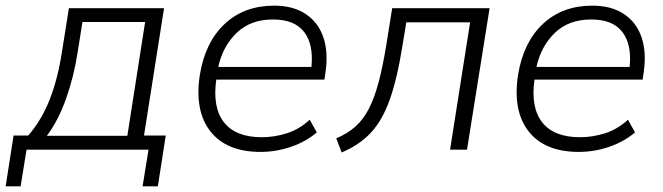

<svg xmlns="http://www.w3.org/2000/svg" viewBox="-54 -530 2348 680"><path d="M-34 130 -6 -50H46Q93 -104 122 -177.5Q151 -251 166 -350L190 -501H527L456 -50H533L505 130H451L472 0H40L19 130ZM112 -49H397L460 -452H238L221 -345Q208 -260 180.5 -182Q153 -104 112 -49Z M869 8Q748 8 691 -65Q634 -138 654 -266Q673 -381 742 -445.5Q811 -510 917 -510Q984 -510 1028.5 -480.5Q1073 -451 1091 -398.5Q1109 -346 1099 -276L1095 -248H712Q698 -149 739.5 -96.5Q781 -44 873 -44Q918 -44 962 -58Q1006 -72 1043 -106L1068 -61Q1029 -28 976.5 -10Q924 8 869 8ZM913 -461Q833 -461 784 -413.5Q735 -366 719 -293H1049Q1057 -373 1023 -417Q989 -461 913 -461Z M1156 10 1137 -40Q1177 -57 1205 -82Q1233 -107 1252.5 -145Q1272 -183 1287 -239Q1302 -295 1315 -376L1335 -501H1680L1600 0H1540L1611 -451H1385L1372 -372Q1353 -252 1326.5 -177.5Q1300 -103 1259 -59.5Q1218 -16 1156 10Z M1996 8Q1875 8 1818 -65Q1761 -138 1781 -266Q1800 -381 1869 -445.5Q1938 -510 2044 -510Q2111 -510 2155.5 -480.5Q2200 -451 2218 -398.5Q2236 -346 2226 -276L2222 -248H1839Q1825 -149 1866.5 -96.5Q1908 -44 2000 -44Q2045 -44 2089 -58Q2133 -72 2170 -106L2195 -61Q2156 -28 2103.5 -10Q2051 8 1996 8ZM2040 -461Q1960 -461 1911 -413.5Q1862 -366 1846 -293H2176Q2184 -373 2150 -417Q2116 -461 2040 -461Z"/></svg>

Font: Mulish Light
Style: Italic
Weight: 300
Italic angle: -9°
Designer: Vernon Adams
Foundry: Vernon Adams
Version: Version 3.603; ttfautohint (v1.8.3)